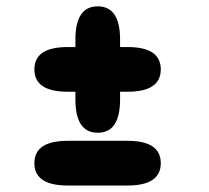

<svg xmlns="http://www.w3.org/2000/svg" viewBox="-20 -609 659 606"><path d="M88.5 -390Q88.5 -460.5 193.5 -460.5H383Q487.5 -460.5 487.5 -390Q487.5 -319.5 383 -319.5H193.5Q88.5 -319.5 88.5 -390ZM288.5 -190Q218 -190 218 -295V-484.5Q218 -589 288.5 -589Q359 -589 359 -484.5V-295Q359 -190 288.5 -190ZM88.5 -94Q88.5 -164.5 193.5 -164.5H383Q487.5 -164.5 487.5 -94Q487.5 -23.5 383 -23.5H193.5Q88.5 -23.5 88.5 -94Z"/></svg>

Font: Sono ExtraLight Monospace ExtraBold
Style: Regular
Weight: 800
Version: Version 2.112